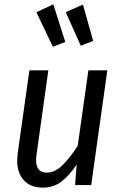

<svg xmlns="http://www.w3.org/2000/svg" viewBox="-20 -850 558 882"><path d="M59 -112Q59 -121 61 -143L115 -527H202L148 -141Q146 -131 146 -114Q146 -57 194 -57Q233 -57 268 -92Q303 -127 337 -180L386 -527H473L399 0H325L332 -94Q297 -42 261 -15Q225 12 176 12Q122 12 90.5 -21Q59 -54 59 -112ZM280 -657 223 -635 147 -794 225 -830ZM408 -662 351 -640 282 -794 361 -829Z"/></svg>

Font: Fira Sans Condensed
Style: Italic
Weight: 400
Width: 3
Italic angle: -8°
Designer: bBox Type GmbH & Carrois Corporate GbR & Edenspiekermann AG
Foundry: bBox Type GmbH & Carrois Corporate GbR & Edenspiekermann AG
Version: Version 4.301